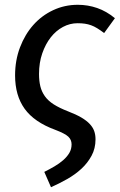

<svg xmlns="http://www.w3.org/2000/svg" viewBox="-20 -559 500 802"><path d="M264 -94Q298 -81 320 -68Q342 -55 355 -41Q368 -27 373.5 -11.5Q379 4 379 23Q379 61 362.5 91.5Q346 122 320 146Q294 170 260.5 189Q227 208 193 223L165 159Q187 148 207.5 136Q228 124 244 110Q260 96 269.5 80Q279 64 279 44Q279 25 265.5 12Q252 -1 210 -17Q123 -49 83 -104.5Q43 -160 43 -244Q43 -307 63.5 -361Q84 -415 119 -454.5Q154 -494 202 -516.5Q250 -539 305 -539Q347 -539 386 -525.5Q425 -512 460 -483L415 -421Q399 -433 386 -441Q373 -449 360.5 -453.5Q348 -458 334.5 -460Q321 -462 304 -462Q272 -462 243 -446.5Q214 -431 192 -403Q170 -375 156.5 -336Q143 -297 143 -250Q143 -221 148.5 -198.5Q154 -176 167.5 -157Q181 -138 204.5 -123Q228 -108 264 -94Z"/></svg>

Font: Yekcdsyqcyvpieeyorgstswgcgt
Style: Regular
Weight: 400
Italic angle: -8°
Designer: Carrois Corporate & Edenspiekermann
Foundry: Carrois Corporate GbR & Edenspiekermann AG
Version: Version 2.001